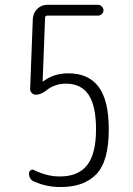

<svg xmlns="http://www.w3.org/2000/svg" viewBox="-20 -750 540 780"><path d="M120.1 -11.7Q97.7 -20.5 97.7 -45.9Q97.7 -53.7 105 -58.6Q112.3 -63.5 119.1 -58.6Q173.8 -32.2 224.6 -33.2Q297.9 -33.2 334 -79.1Q370.1 -125 370.1 -224.6Q370.1 -320.3 339.8 -365.2Q309.6 -410.2 248 -410.2Q201.2 -410.2 166 -380.9Q144.5 -365.2 126 -365.2Q116.2 -365.2 109.4 -372.1Q102.5 -378.9 102.5 -388.7L113.3 -672.9Q114.3 -697.3 131.3 -713.9Q148.4 -730.5 171.9 -730.5H377.9Q386.7 -730.5 393.6 -723.6Q400.4 -716.8 400.4 -708Q400.4 -699.2 393.6 -692.9Q386.7 -686.5 377.9 -686.5H171.9Q163.1 -686.5 163.1 -677.7L153.3 -419.9Q153.3 -418.9 154.3 -418.9L155.3 -419.9H156.2Q198.2 -452.1 257.8 -452.1Q339.8 -452.1 380.9 -397Q421.9 -341.8 421.9 -224.6Q421.9 -94.7 371.6 -42.5Q321.3 9.8 227.5 9.8Q172.9 10.7 120.1 -11.7Z"/></svg>

Font: Rounded Mgen+ 1mn light
Style: Regular
Weight: 200
Designer: [Source Han Sans]
Ryoko NISHIZUKA  (kana & ideographs); Paul D. Hunt (Latin, Greek & Cyrillic); Wenlong ZHANG  (bopomofo
Version: Version 1.059.20150602